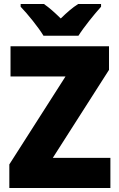

<svg xmlns="http://www.w3.org/2000/svg" viewBox="-20 -947 600 967"><path d="M199 -767H375C402 -810 457 -878 489 -913V-927H374C344 -908 318 -885 286 -854C254 -885 230 -907 201 -927H84V-913C118 -878 174 -809 199 -767ZM536 0V-152H246L529 -595V-714H33V-562H310L27 -119V0Z"/></svg>

Font: Noto Sans Devanagari SemiCondensed Black
Style: Regular
Weight: 900
Width: 4
Designer: Jelle Bosma - Monotype Design Team
Foundry: Monotype Imaging Inc.
Version: Version 2.004